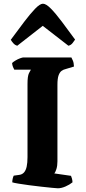

<svg xmlns="http://www.w3.org/2000/svg" viewBox="-20 -1013 463 1033"><path d="M291 0Q284 0 260 -2.5Q236 -5 203 -8.5Q170 -12 137 -16.5Q104 -21 79.5 -25Q55 -29 46 -32Q46 -42 48.5 -52.5Q51 -63 54 -68L83 -72Q99 -74 109 -85Q119 -96 123.5 -116.5Q128 -137 128 -168V-562Q128 -604 136 -619.5Q144 -635 146 -638H57Q54 -643 50 -652.5Q46 -662 45 -674Q51 -680 63.5 -687.5Q76 -695 88.5 -699.5Q101 -704 106 -704H364Q367 -698 372 -687Q377 -676 378 -655L335 -642Q321 -639 311 -631.5Q301 -624 295 -607Q289 -590 289 -556V-145Q289 -121 283.5 -103.5Q278 -86 272 -80L362 -67Q364 -63 367 -52.5Q370 -42 370 -32Q354 -19 332 -9.5Q310 0 291 0ZM73 -767Q61 -770 52 -780Q43 -790 38 -799Q77 -852 110 -895.5Q143 -939 169 -966Q195 -993 211 -993Q228 -993 254 -966.5Q280 -940 313 -896Q346 -852 384 -800Q380 -794 371 -782Q362 -770 348 -767L210 -874Z"/></svg>

Font: Texturina 12pt ExtraBold
Style: Regular
Weight: 800
Designer: Guillermo Torres Carreño
Foundry: Omnibus-Type
Version: Version 1.002